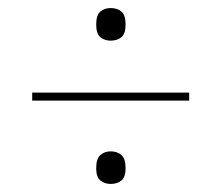

<svg xmlns="http://www.w3.org/2000/svg" viewBox="-20 -597 550 477"><path d="M255 -496Q240 -496 229.5 -504.5Q219 -513 219 -536Q219 -560 229.5 -568.5Q240 -577 255 -577Q271 -577 281.5 -568.5Q292 -560 292 -536Q292 -513 281.5 -504.5Q271 -496 255 -496ZM60 -347V-367H450V-347ZM255 -140Q240 -140 229.5 -148.5Q219 -157 219 -179Q219 -203 229.5 -212Q240 -221 255 -221Q271 -221 281.5 -212Q292 -203 292 -179Q292 -157 281.5 -148.5Q271 -140 255 -140Z"/></svg>

Font: Noto Serif Display SemiCondensed
Style: Regular
Weight: 400
Width: 4
Designer: Monotype Design Team
Foundry: Monotype Imaging Inc.
Version: Version 2.009